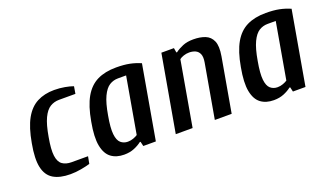

<svg xmlns="http://www.w3.org/2000/svg" viewBox="-58 -839 1983 1178"><g transform="rotate(-20 933.0 -250.0)"><path d="M245 10Q176 10 134.5 -15Q93 -40 80.5 -96.5Q68 -153 86 -250Q103 -347 134.5 -403.5Q166 -460 214 -485Q262 -510 326 -510Q361 -510 394.5 -504Q428 -498 449 -490L441 -443H334Q302 -443 275.5 -427Q249 -411 229 -369Q209 -327 196 -250Q182 -173 187.5 -131.5Q193 -90 216 -73.5Q239 -57 276 -57H383L374 -10Q351 -3 315.5 3.5Q280 10 245 10Z M596 10Q545 10 511.5 -15Q478 -40 467 -96.5Q456 -153 474 -250Q491 -347 523.5 -403.5Q556 -460 607 -485Q658 -510 730 -510Q781 -510 818 -502.5Q855 -495 889 -480L805 0H723L716 -30H711Q691 -14 662 -2Q633 10 596 10ZM644 -57Q663 -57 680.5 -63.5Q698 -70 708 -77L772 -443H719Q688 -443 662.5 -427Q637 -411 617 -369Q597 -327 584 -250Q570 -173 574.5 -131.5Q579 -90 598 -73.5Q617 -57 644 -57Z M935 0 1023 -500H1105L1110 -470H1115Q1136 -486 1165 -498Q1194 -510 1234 -510Q1279 -510 1311.5 -497Q1344 -484 1358.5 -450.5Q1373 -417 1362 -353L1300 0H1190L1252 -353Q1258 -388 1249.5 -407.5Q1241 -427 1223 -435Q1205 -443 1183 -443Q1164 -443 1146.5 -437Q1129 -431 1119 -423L1045 0Z M1573 10Q1522 10 1488.5 -15Q1455 -40 1444 -96.5Q1433 -153 1451 -250Q1468 -347 1500.5 -403.5Q1533 -460 1584 -485Q1635 -510 1707 -510Q1758 -510 1795 -502.5Q1832 -495 1866 -480L1782 0H1700L1693 -30H1688Q1668 -14 1639 -2Q1610 10 1573 10ZM1621 -57Q1640 -57 1657.5 -63.5Q1675 -70 1685 -77L1749 -443H1696Q1665 -443 1639.5 -427Q1614 -411 1594 -369Q1574 -327 1561 -250Q1547 -173 1551.5 -131.5Q1556 -90 1575 -73.5Q1594 -57 1621 -57Z"/></g></svg>

Font: Cuprum SemiBold
Style: Italic
Weight: 600
Italic angle: -10°
Version: Version 3.000